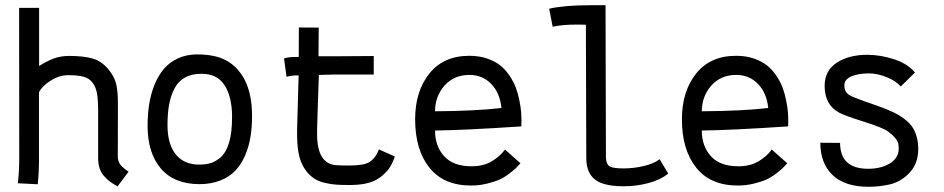

<svg xmlns="http://www.w3.org/2000/svg" viewBox="-20 -715 3663 745"><path d="M360.8 -281.2Q360.8 -325.2 356.7 -350.6Q352.5 -376 339.6 -393.6Q326.7 -411.1 304.7 -417.2Q282.7 -423.3 245.1 -423.3Q210 -423.3 176.8 -402.3Q143.6 -381.3 131.3 -356.9V-96.7Q131.3 -44.9 126.5 0L49.3 -3.9Q54.7 -52.2 54.7 -99.6L54.2 -684.6H131.8V-459Q161.1 -477.5 188 -487.8Q214.8 -498 248.5 -498Q302.2 -498 337.9 -488.3Q373.5 -478.5 399.9 -446.8Q423.8 -418.5 430.7 -389.6Q437.5 -360.8 437.5 -313.5V-281.2Q437.5 -238.3 437.3 -185.5Q437 -132.8 437 -108.9Q437 -89.4 446.5 -76.7Q456.1 -64 479 -48.8L436 8.3Q418.9 -1.5 407.5 -9.8Q396 -18.1 384.3 -31Q372.6 -43.9 366.7 -61.5Q360.8 -79.1 360.8 -101.6Z M836.9 -105Q880.4 -146 880.4 -258.8Q880.4 -258.8 880.4 -267.6Q879.4 -340.8 851.1 -384.8Q822.8 -428.7 761.7 -428.7Q724.6 -428.7 698.5 -414.6Q672.4 -400.4 657.7 -373Q643.1 -345.7 636.5 -310.8Q629.9 -275.9 629.9 -229Q629.9 -156.7 661.6 -116.5Q693.4 -76.2 753.9 -76.2Q781.7 -76.7 800 -83Q818.4 -89.4 836.9 -105ZM752.9 -0.5Q655.3 -1 604 -61.3Q552.7 -121.6 552.7 -226.6Q552.7 -271 558.8 -310.3Q564.9 -349.6 579.3 -385.5Q593.8 -421.4 615.5 -447.3Q637.2 -473.1 670.4 -488.5Q703.6 -503.9 745.1 -503.9Q815.4 -503.9 859.1 -479.7Q902.8 -455.6 929.2 -405.8Q958 -350.1 958 -265.1Q958 -221.2 951.9 -183.8Q945.8 -146.5 931.2 -112.1Q916.5 -77.6 893.8 -53.5Q871.1 -29.3 835.4 -14.9Q799.8 -0.5 753.9 -0.5Z M1210.4 -213.4V-193.8Q1210.4 -81.5 1282.2 -74.2Q1295.4 -72.8 1335 -72.8Q1389.2 -72.8 1410.2 -84.5Q1436.5 -98.6 1450.2 -135.3L1511.7 -107.9Q1511.7 -107.4 1510 -102.3Q1508.3 -97.2 1507.1 -94.5Q1505.9 -91.8 1503.4 -85.7Q1501 -79.6 1498.3 -75.2Q1495.6 -70.8 1491.5 -64.2Q1487.3 -57.6 1482.4 -52.2Q1477.5 -46.9 1471.4 -40.8Q1465.3 -34.7 1457.5 -28.8Q1449.7 -22.9 1440.9 -18.1Q1405.3 2.9 1335.9 2.9Q1306.2 2.9 1285.4 1.5Q1264.6 0 1242.7 -4.9Q1220.7 -9.8 1205.3 -18.6Q1189.9 -27.3 1176 -42.2Q1162.1 -57.1 1151.9 -78.6Q1132.8 -117.7 1132.8 -192.4V-213.4Q1133.8 -239.7 1135.5 -308.6Q1137.2 -377.4 1138.7 -422.4H1131.8Q1111.8 -422.4 1091.8 -417L1082 -488.3Q1097.7 -494.1 1131.8 -494.1H1139.2Q1139.2 -511.2 1139.4 -551.3Q1139.6 -591.3 1139.6 -608.4L1216.8 -607.9Q1216.8 -563 1215.8 -496.6H1275.4L1421.4 -497.6H1430.2V-425.8H1275.4Q1264.2 -425.8 1246.3 -425Q1228.5 -424.3 1217.3 -424.3Q1214.8 -366.7 1212.9 -297.1Q1210.9 -227.5 1210.4 -213.4Z M1668 -283.2Q1823.7 -284.2 1925.8 -295.9Q1919.9 -354.5 1886 -389.4Q1852.1 -424.3 1801.8 -424.3Q1741.7 -424.3 1705.1 -383.1Q1668.5 -341.8 1668 -283.2ZM1801.3 -498.5Q1839.4 -498.5 1870.4 -487.8Q1901.4 -477.1 1921.9 -460.4Q1942.4 -443.8 1958 -420.2Q1973.6 -396.5 1981.9 -373.8Q1990.2 -351.1 1995.4 -325.2Q2000.5 -299.3 2002 -281.2Q2003.4 -263.2 2003.4 -245.6Q2003.4 -228.5 2002.9 -224.6Q1784.7 -210 1668 -208.5Q1668 -147.9 1703.4 -108.9Q1738.8 -69.8 1809.6 -69.8Q1856.4 -69.8 1888.7 -89.4Q1920.9 -108.9 1939.5 -134.8L1999.5 -81.5Q1988.8 -69.8 1982.7 -63.5Q1976.6 -57.1 1957.3 -42.2Q1938 -27.3 1919.4 -18.8Q1900.9 -10.3 1870.6 -2.7Q1840.3 4.9 1807.6 4.9Q1701.7 4.9 1646.2 -64.5Q1590.8 -133.8 1590.8 -252Q1590.8 -360.8 1646 -429.7Q1701.2 -498.5 1801.3 -498.5Z M2272.9 -694.8H2329.6Q2329.6 -694.8 2331.1 -103.5Q2332.5 -75.7 2347.2 -68.6Q2361.8 -61.5 2399.9 -61.5Q2438 -61.5 2477.1 -70.6Q2516.1 -79.6 2539.6 -97.2L2572.8 -41.5Q2543 -17.1 2496.1 -4.6Q2449.2 7.8 2400.4 7.8Q2334.5 7.8 2300.3 -10.7Q2254.9 -35.6 2254.9 -101.6L2253.4 -619.1Q2250 -619.1 2237.8 -619.4Q2225.6 -619.6 2217.3 -619.6Q2160.6 -619.6 2124.5 -611.3L2110.8 -681.2Q2169.9 -694.8 2272.9 -694.8Z M2703.1 -283.2Q2858.9 -284.2 2960.9 -295.9Q2955.1 -354.5 2921.1 -389.4Q2887.2 -424.3 2836.9 -424.3Q2776.9 -424.3 2740.2 -383.1Q2703.6 -341.8 2703.1 -283.2ZM2836.4 -498.5Q2874.5 -498.5 2905.5 -487.8Q2936.5 -477.1 2957 -460.4Q2977.5 -443.8 2993.2 -420.2Q3008.8 -396.5 3017.1 -373.8Q3025.4 -351.1 3030.5 -325.2Q3035.6 -299.3 3037.1 -281.2Q3038.6 -263.2 3038.6 -245.6Q3038.6 -228.5 3038.1 -224.6Q2819.8 -210 2703.1 -208.5Q2703.1 -147.9 2738.5 -108.9Q2773.9 -69.8 2844.7 -69.8Q2891.6 -69.8 2923.8 -89.4Q2956.1 -108.9 2974.6 -134.8L3034.7 -81.5Q3023.9 -69.8 3017.8 -63.5Q3011.7 -57.1 2992.4 -42.2Q2973.1 -27.3 2954.6 -18.8Q2936 -10.3 2905.8 -2.7Q2875.5 4.9 2842.8 4.9Q2736.8 4.9 2681.4 -64.5Q2626 -133.8 2626 -252Q2626 -360.8 2681.2 -429.7Q2736.3 -498.5 2836.4 -498.5Z M3236.3 -277.8Q3179.7 -308.1 3179.7 -382.3Q3180.2 -441.9 3227.5 -472.2Q3274.9 -502.4 3344.7 -502.4Q3396 -502.4 3449.2 -485.1Q3502.4 -467.8 3530.3 -433.6L3475.1 -379.4Q3456.1 -401.4 3420.2 -415.8Q3384.3 -430.2 3351.6 -430.2Q3310.1 -430.2 3283.2 -418.5Q3256.3 -406.7 3256.3 -384.3Q3256.3 -367.2 3263.4 -357.4Q3270.5 -347.7 3285.6 -340.8Q3306.6 -332 3334.5 -322Q3362.3 -312 3382.1 -305.2Q3401.9 -298.3 3425 -288.8Q3448.2 -279.3 3464.1 -270.3Q3480 -261.2 3496.1 -248Q3512.2 -234.9 3521.7 -219.7Q3531.2 -204.6 3537.1 -183.6Q3543 -162.6 3543 -137.2Q3543 -82 3511.2 -46.9Q3479.5 -11.7 3435.1 0Q3393.1 9.8 3350.6 9.8Q3258.8 9.8 3210.9 -35.4Q3163.1 -80.6 3163.1 -161.1L3239.7 -160.6Q3239.7 -60.1 3349.1 -60.1Q3397.9 -60.1 3432.6 -80.8Q3467.3 -101.6 3467.3 -139.6Q3467.3 -161.1 3457.5 -174.6Q3447.8 -188 3425.3 -205.1Q3405.3 -219.7 3332.3 -242.7Q3259.3 -265.6 3236.3 -277.8Z"/></svg>

Font: Fantasque Sans Mono
Style: Regular
Weight: 400
Monospace: yes
Designer: Jany Belluz
Version: Version 1.8.0 ; ttfautohint (v1.8.2)